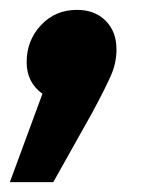

<svg xmlns="http://www.w3.org/2000/svg" viewBox="-58 -190 305 389"><path d="M178 -90Q178 -64 168 -40Q158 -16 129 38L50 179H-38L28 0Q-4 -23 -4 -64Q-4 -108 25 -139Q54 -170 98 -170Q134 -170 156 -148Q178 -126 178 -90Z"/></svg>

Font: Fira Sans Condensed ExtraBold
Style: Italic
Weight: 800
Width: 3
Italic angle: -8°
Designer: bBox Type GmbH & Carrois Corporate GbR & Edenspiekermann AG
Foundry: bBox Type GmbH & Carrois Corporate GbR & Edenspiekermann AG
Version: Version 4.301